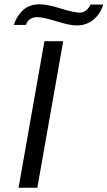

<svg xmlns="http://www.w3.org/2000/svg" viewBox="-20 -879 503 899"><path d="M44.9 -762.2Q57.1 -803.2 87.2 -831.1Q117.2 -858.9 167 -858.9Q201.2 -858.9 263.7 -839.4Q326.2 -819.8 353 -819.8Q385.3 -819.8 403.8 -857.9H462.9Q452.1 -816.9 419.2 -788.3Q386.2 -759.8 337.9 -759.8Q307.1 -759.8 244.1 -779.3Q181.2 -798.8 154.8 -798.8Q113.8 -798.8 101.1 -762.2ZM66.9 0 188 -686H275.9L154.8 0Z"/></svg>

Font: Archivo Expanded Light
Style: Italic
Weight: 300
Width: 7
Italic angle: -10°
Designer: Hector Gatti
Foundry: Omnibus-Type
Version: Version 2.001